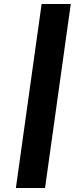

<svg xmlns="http://www.w3.org/2000/svg" viewBox="-20 -830 407 955"><path d="M332 -810H187L59 105H204Z"/></svg>

Font: Fira Sans
Style: Bold Italic
Weight: 700
Italic angle: -8°
Designer: bBox Type GmbH & Carrois Corporate GbR & Edenspiekermann AG
Foundry: bBox Type GmbH & Carrois Corporate GbR & Edenspiekermann AG
Version: Version 4.301;PS 004.301;hotconv 1.0.88;makeotf.lib2.5.64775